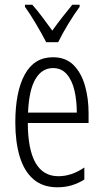

<svg xmlns="http://www.w3.org/2000/svg" viewBox="-20 -785 439 815"><path d="M205 -542Q259 -542 292 -509Q325 -476 340.5 -422Q356 -368 356 -305V-263H98Q99 -37 228 -37Q284 -37 338 -74V-23Q313 -7 284.5 1.5Q256 10 224 10Q161 10 121.5 -24.5Q82 -59 63.5 -121Q45 -183 45 -265Q45 -395 85 -468.5Q125 -542 205 -542ZM205 -496Q158 -496 130.5 -449.5Q103 -403 99 -307H306Q306 -358 296 -401Q286 -444 263.5 -470Q241 -496 205 -496ZM176 -606Q158 -641 132.5 -684Q107 -727 86 -756V-765H117Q136 -744 158.5 -714Q181 -684 202 -655Q224 -686 243 -710Q262 -734 287 -765H318V-756Q295 -725 269.5 -683Q244 -641 227 -606Z"/></svg>

Font: Noto Sans Thai ExtCond Light
Style: Regular
Weight: 300
Width: 2
Designer: Monotype Design Team
Foundry: Monotype Imaging Inc.
Version: Version 2.002; ttfautohint (v1.8.4.7-5d5b)